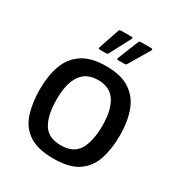

<svg xmlns="http://www.w3.org/2000/svg" viewBox="-158 -758 813 872"><g transform="rotate(30 248.0 -322.5)"><path d="M248 6Q165 6 119 -25Q73 -56 55.5 -111.5Q38 -167 38 -237Q38 -307 57.5 -361.5Q77 -416 123 -447Q169 -478 248 -478Q327 -478 373 -447Q419 -416 438.5 -361.5Q458 -307 458 -237Q458 -167 440.5 -112Q423 -57 377.5 -25.5Q332 6 248 6ZM247 -63Q314 -63 340.5 -108.5Q367 -154 367 -236Q367 -317 338 -361Q309 -405 247 -405Q186 -405 156.5 -361Q127 -317 127 -236Q127 -153 154 -108Q181 -63 247 -63ZM227 -533Q226 -531 223 -529.5Q220 -528 213 -528H183Q174 -528 178 -538L214 -645Q215 -651 229 -651H280Q284 -651 285.5 -648Q287 -645 284 -641ZM324 -533Q323 -531 320 -529.5Q317 -528 310 -528H280Q271 -528 275 -538L318 -645Q320 -651 333 -651H384Q388 -651 389.5 -648Q391 -645 388 -641Z"/></g></svg>

Font: Glory Thin Medium
Style: Regular
Weight: 500
Version: Version 1.011